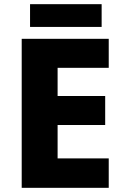

<svg xmlns="http://www.w3.org/2000/svg" viewBox="-20 -900 595 920"><path d="M501 0H84V-714H501V-575H256V-440H484V-301H256V-141H501ZM467 -880V-771H124V-880Z"/></svg>

Font: Noto Sans Thaana ExtraBold
Style: Regular
Weight: 800
Designer: David Williams
Foundry: Google Inc.
Version: Version 3.001; ttfautohint (v1.8.4.7-5d5b)